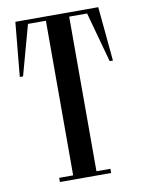

<svg xmlns="http://www.w3.org/2000/svg" viewBox="-81 -756 601 812"><g transform="rotate(-10 220.0 -350.0)"><path d="M398 -700H42L20 -467H34L93.1 -682H170V-18H110V0H330V-18H270V-682H346.9L406 -467H420Z"/></g></svg>

Font: Picaflor 24 pt
Style: Regular
Weight: 400
Designer: Ariel Martín Pérez
Foundry: Tunera Type Foundry
Version: Version 1.000;hotconv 1.0.109;makeotfexe 2.5.65596